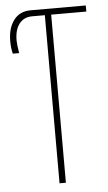

<svg xmlns="http://www.w3.org/2000/svg" viewBox="-52 -749 442 784"><g transform="rotate(-5 169.0 -357.0)"><path d="M160 -689H108Q74 -689 55 -664.5Q36 -640 36 -596Q36 -580 42 -544H16Q10 -567 10 -596Q10 -649 34.5 -681.5Q59 -714 104 -714H330V-689H186V0H160Z"/></g></svg>

Font: Noto Sans Display Thin Cond
Style: Regular
Weight: 250
Width: 3
Designer: Monotype Design team
Foundry: Monotype Imaging Inc.
Version: Version 1.000